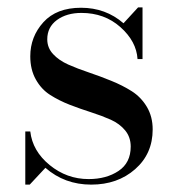

<svg xmlns="http://www.w3.org/2000/svg" viewBox="-20 -490 481 520"><path d="M60.5 10H48.5V-134H62Q68 -81 114.5 -43Q161 -5 220 -5Q268 -5 301 -27Q334 -49 334 -93Q334 -118.5 319 -136.8Q304 -155 280 -165.8Q256 -176.5 227 -185.8Q198 -195 169 -206.2Q140 -217.5 116 -232.8Q92 -248 77 -274.8Q62 -301.5 62 -337.5Q62 -390.5 97.5 -429.8Q133 -469 199.5 -469Q266 -469 314.5 -427L354 -470H366V-330H352.5Q349.5 -378 306.2 -416.5Q263 -455 200.5 -455Q160.5 -455 134.2 -435.8Q108 -416.5 108 -383.5Q108 -360.5 123.8 -343.5Q139.5 -326.5 164.8 -315.2Q190 -304 220.5 -293.8Q251 -283.5 281.2 -271.2Q311.5 -259 336.8 -243Q362 -227 377.8 -200.5Q393.5 -174 393.5 -139.5Q393.5 -73.5 346 -31.8Q298.5 10 227 10Q155 10 103 -35.5Z"/></svg>

Font: Bodoni* 16pt
Style: Regular
Weight: 400
Version: Version 2.3